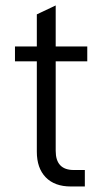

<svg xmlns="http://www.w3.org/2000/svg" viewBox="-20 -675 380 695"><path d="M181.6 -453.1V-128.9Q181.6 -59.6 247.1 -59.6H287.1V0H236.3Q177.7 0 145.5 -33.2Q113.3 -66.4 113.3 -126V-453.1H34.2V-506.8H113.3V-623L181.6 -655.3V-506.8H295.9V-453.1Z"/></svg>

Font: Altinn-DIN
Style: Regular
Weight: 400
Designer: Charles Nix
Foundry: Altinn
Version: Version 2.00